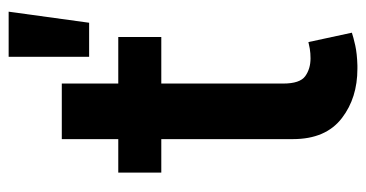

<svg xmlns="http://www.w3.org/2000/svg" viewBox="-221 -618 846 444"><g transform="rotate(-90 202.0 -396.0)"><path d="M272.7 7.5H264.9Q197.8 7.5 151.3 -28.1Q102.3 -65.3 102.3 -141.7V-446H24.9V-545.5H102.3V-676.1H230.8V-545.5H338.4V-446H230.8V-164.1Q230.8 -125.4 247.9 -113.1Q264.9 -100.9 289.1 -100.9Q301.1 -100.9 311.3 -102.6Q321.4 -104.4 326.7 -105.8L348.4 -5.3Q338.1 -1.8 319.1 2.5Q300.1 6.7 272.7 7.5ZM371.4 -612.9H292.6V-799H397Z"/></g></svg>

Font: Linik Sans SemiBold
Style: Regular
Weight: 600
Designer: Rasmus Andersson (font), Cristiano Sobral (main changes)
Foundry: rsms
Version: Version 3.018;June 1, 2022;FontCreator 14.0.0.2814 64-bit; t